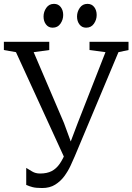

<svg xmlns="http://www.w3.org/2000/svg" viewBox="-29 -959 684 992"><path d="M189 12.5Q157 12.5 139 7.8Q121 3 106.5 -3.5V-91.5Q120 -83.5 137.2 -73Q154.5 -62.5 178 -62.5Q214 -62.5 238 -75Q262 -87.5 279.5 -112.8Q297 -138 311.5 -175L310.5 -129L53.5 -689.5L-9 -700.5V-743H225.5V-700.5L145 -689.5L301.5 -323.5L349 -194L324 -195L373 -324.5L516 -689.5L433.5 -700.5V-743H635V-700.5L583 -689.5L357.5 -152Q348.5 -130.5 335.2 -102.2Q322 -74 302.8 -48Q283.5 -22 255.8 -4.8Q228 12.5 189 12.5ZM242.5 -816Q221.5 -816 208.8 -832.5Q196 -849 196 -873.5Q196 -898 210.2 -918.5Q224.5 -939 249.5 -939H250.5Q272 -939 284.8 -922.5Q297.5 -906 297.5 -881.5Q297.5 -857 283.2 -836.5Q269 -816 243.5 -816ZM415.5 -816Q394.5 -816 381.8 -832.5Q369 -849 369 -873.5Q369 -898 383.2 -918.5Q397.5 -939 422.5 -939H423.5Q445 -939 457.8 -922.5Q470.5 -906 470.5 -881.5Q470.5 -857 456.2 -836.5Q442 -816 416.5 -816Z"/></svg>

Font: Merriweather 20pt Light
Style: Regular
Weight: 300
Version: Version 2.100